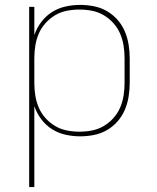

<svg xmlns="http://www.w3.org/2000/svg" viewBox="-20 -548 640 783"><path d="M99 215V-520H120V-405Q130 -434 148.5 -458.5Q167 -483 192.5 -499Q218 -515 247.5 -521.5Q277 -528 307 -528Q335 -528 363 -522.5Q391 -517 415.5 -503Q440 -489 459 -467.5Q478 -446 489 -420Q500 -394 504.5 -366Q509 -338 509 -310V-210Q509 -182 504.5 -154Q500 -126 489 -100Q478 -74 459 -52.5Q440 -31 415.5 -17Q391 -3 363 2.5Q335 8 307 8Q277 8 247.5 1.5Q218 -5 192.5 -21Q167 -37 148.5 -61.5Q130 -86 120 -115V215ZM304 -11Q330 -11 355.5 -16Q381 -21 403 -34Q425 -47 442.5 -66.5Q460 -86 470 -109.5Q480 -133 484 -158.5Q488 -184 488 -210V-310Q488 -336 484 -361.5Q480 -387 470 -410.5Q460 -434 442.5 -453.5Q425 -473 403 -486Q381 -499 355.5 -504Q330 -509 304 -509Q278 -509 252.5 -504Q227 -499 205 -486Q183 -473 165.5 -453.5Q148 -434 138 -410.5Q128 -387 124 -361.5Q120 -336 120 -310V-210Q120 -184 124 -158.5Q128 -133 138 -109.5Q148 -86 165.5 -66.5Q183 -47 205 -34Q227 -21 252.5 -16Q278 -11 304 -11Z"/></svg>

Font: Iosevka Thin Extended
Style: Regular
Weight: 100
Width: 7
Monospace: yes
Designer: Belleve Invis
Foundry: Belleve Invis
Version: Version 32.5.0; ttfautohint (v1.8.4)